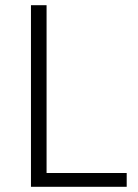

<svg xmlns="http://www.w3.org/2000/svg" viewBox="-20 -718 531 738"><path d="M99 0V-698H159V-53H467V0Z"/></svg>

Font: IBM Plex Sans Hebrew Light
Style: Regular
Weight: 300
Designer: Mike Abbink, Paul van der Laan, Pieter van Rosmalen, Yanek Iontef
Foundry: Bold Monday
Version: Version 1.2